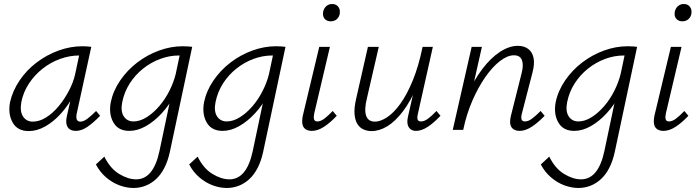

<svg xmlns="http://www.w3.org/2000/svg" viewBox="-20 -646 3477 955"><path d="M123 6Q67 6 43 -36.5Q19 -79 30 -138Q43 -195 77.5 -246Q112 -297 162 -335Q212 -373 271 -394.5Q330 -416 390 -416Q404 -416 415 -415Q426 -414 434 -413L362 -83Q353 -41 380 -41Q396 -41 415.5 -56Q435 -71 458 -94L478 -70Q443 -34 414 -14.5Q385 5 357 5Q339 5 327 -3Q315 -11 311 -27.5Q307 -44 313 -70L352 -243L386 -277Q373 -222 346 -171.5Q319 -121 283 -81Q247 -41 205.5 -17.5Q164 6 123 6ZM143 -41Q176 -41 209.5 -62Q243 -83 272 -118Q301 -153 323 -195Q345 -237 354 -278L378 -391L406 -368Q400 -369 391 -369.5Q382 -370 374 -370Q326 -370 279 -353Q232 -336 192 -304.5Q152 -273 124 -230.5Q96 -188 86 -138Q78 -91 95 -66Q112 -41 143 -41Z M644 289Q610 289 574.5 276Q539 263 508 236.5Q477 210 457 172L499 133Q528 192 572.5 219Q617 246 657 246Q700 246 729 211Q758 176 773 106L839 -207L886 -277Q874 -222 847.5 -172Q821 -122 784 -82Q747 -42 705.5 -18.5Q664 5 623 5Q568 5 544 -37Q520 -79 531 -138Q543 -195 578 -246Q613 -297 662.5 -335Q712 -373 771 -394.5Q830 -416 889 -416Q905 -416 916 -415Q927 -414 936 -413L825 109Q815 155 797.5 189Q780 223 756 245Q732 267 703.5 278Q675 289 644 289ZM644 -42Q676 -42 709.5 -63Q743 -84 772.5 -118.5Q802 -153 823 -195Q844 -237 854 -278L878 -391L904 -368Q896 -369 888.5 -369.5Q881 -370 870 -370Q823 -370 777 -353Q731 -336 691.5 -304.5Q652 -273 625 -230.5Q598 -188 588 -138Q579 -93 595.5 -67.5Q612 -42 644 -42Z M1108 289Q1074 289 1038.5 276Q1003 263 972 236.5Q941 210 921 172L963 133Q992 192 1036.5 219Q1081 246 1121 246Q1164 246 1193 211Q1222 176 1237 106L1303 -207L1350 -277Q1338 -222 1311.5 -172Q1285 -122 1248 -82Q1211 -42 1169.5 -18.5Q1128 5 1087 5Q1032 5 1008 -37Q984 -79 995 -138Q1007 -195 1042 -246Q1077 -297 1126.5 -335Q1176 -373 1235 -394.5Q1294 -416 1353 -416Q1369 -416 1380 -415Q1391 -414 1400 -413L1289 109Q1279 155 1261.5 189Q1244 223 1220 245Q1196 267 1167.5 278Q1139 289 1108 289ZM1108 -42Q1140 -42 1173.5 -63Q1207 -84 1236.5 -118.5Q1266 -153 1287 -195Q1308 -237 1318 -278L1342 -391L1368 -368Q1360 -369 1352.5 -369.5Q1345 -370 1334 -370Q1287 -370 1241 -353Q1195 -336 1155.5 -304.5Q1116 -273 1089 -230.5Q1062 -188 1052 -138Q1043 -93 1059.5 -67.5Q1076 -42 1108 -42Z M1531 5Q1513 5 1500.5 -3Q1488 -11 1484.5 -27.5Q1481 -44 1486 -70L1568 -413H1621L1543 -82Q1539 -64 1542 -53Q1545 -42 1559 -42Q1575 -42 1593.5 -56Q1612 -70 1635 -94L1655 -70Q1622 -35 1591 -15Q1560 5 1531 5ZM1625 -540Q1612 -540 1602.5 -546Q1593 -552 1589 -562.5Q1585 -573 1587 -586Q1590 -603 1602 -614.5Q1614 -626 1632 -626Q1646 -626 1655 -619.5Q1664 -613 1668 -602.5Q1672 -592 1670 -578Q1667 -561 1655 -550.5Q1643 -540 1625 -540Z M1828 6Q1806 6 1787.5 -2.5Q1769 -11 1757.5 -29.5Q1746 -48 1743.5 -78.5Q1741 -109 1751 -153L1810 -413H1864L1805 -157Q1791 -101 1801 -71Q1811 -41 1845 -41Q1872 -41 1905 -62.5Q1938 -84 1971 -129.5Q2004 -175 2033 -245.5Q2062 -316 2082 -413H2114Q2090 -302 2056.5 -222.5Q2023 -143 1984.5 -92.5Q1946 -42 1906.5 -18Q1867 6 1828 6ZM2049 5Q2033 5 2022 -3.5Q2011 -12 2007.5 -28Q2004 -44 2010 -69L2088 -413H2133L2059 -82Q2054 -62 2057 -52Q2060 -42 2074 -42Q2091 -42 2109.5 -56Q2128 -70 2151 -94L2171 -70Q2138 -35 2107.5 -15Q2077 5 2049 5Z M2565 5Q2547 5 2534.5 -3Q2522 -11 2518.5 -27Q2515 -43 2521 -69L2575 -284Q2585 -323 2576 -347Q2567 -371 2536 -371Q2504 -371 2466.5 -342Q2429 -313 2393.5 -262Q2358 -211 2329 -144Q2300 -77 2284 0H2245Q2268 -95 2303 -172Q2338 -249 2380 -304Q2422 -359 2467.5 -388.5Q2513 -418 2556 -418Q2587 -418 2607.5 -402.5Q2628 -387 2634 -357.5Q2640 -328 2628 -283L2576 -82Q2571 -64 2574 -53Q2577 -42 2591 -42Q2608 -42 2626.5 -56Q2645 -70 2669 -94L2689 -70Q2655 -35 2624 -15Q2593 5 2565 5ZM2232 0 2326 -413H2377L2284 0Z M2857 289Q2823 289 2787.5 276Q2752 263 2721 236.5Q2690 210 2670 172L2712 133Q2741 192 2785.5 219Q2830 246 2870 246Q2913 246 2942 211Q2971 176 2986 106L3052 -207L3099 -277Q3087 -222 3060.5 -172Q3034 -122 2997 -82Q2960 -42 2918.5 -18.5Q2877 5 2836 5Q2781 5 2757 -37Q2733 -79 2744 -138Q2756 -195 2791 -246Q2826 -297 2875.5 -335Q2925 -373 2984 -394.5Q3043 -416 3102 -416Q3118 -416 3129 -415Q3140 -414 3149 -413L3038 109Q3028 155 3010.5 189Q2993 223 2969 245Q2945 267 2916.5 278Q2888 289 2857 289ZM2857 -42Q2889 -42 2922.5 -63Q2956 -84 2985.5 -118.5Q3015 -153 3036 -195Q3057 -237 3067 -278L3091 -391L3117 -368Q3109 -369 3101.5 -369.5Q3094 -370 3083 -370Q3036 -370 2990 -353Q2944 -336 2904.5 -304.5Q2865 -273 2838 -230.5Q2811 -188 2801 -138Q2792 -93 2808.5 -67.5Q2825 -42 2857 -42Z M3280 5Q3262 5 3249.5 -3Q3237 -11 3233.5 -27.5Q3230 -44 3235 -70L3317 -413H3370L3292 -82Q3288 -64 3291 -53Q3294 -42 3308 -42Q3324 -42 3342.5 -56Q3361 -70 3384 -94L3404 -70Q3371 -35 3340 -15Q3309 5 3280 5ZM3374 -540Q3361 -540 3351.5 -546Q3342 -552 3338 -562.5Q3334 -573 3336 -586Q3339 -603 3351 -614.5Q3363 -626 3381 -626Q3395 -626 3404 -619.5Q3413 -613 3417 -602.5Q3421 -592 3419 -578Q3416 -561 3404 -550.5Q3392 -540 3374 -540Z"/></svg>

Font: Ysabeau Infant Light
Style: Italic
Weight: 300
Italic angle: -12°
Designer: Christian Thalmann (Catharsis Fonts)
Version: Version 2.001;gftools[0.9.30]; featfreeze: ss01,ss02,lnum